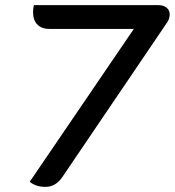

<svg xmlns="http://www.w3.org/2000/svg" viewBox="-20 -720 682 749"><path d="M502 -607H174Q143 -607 126 -624Q109 -641 109 -672Q109 -685 112 -700H598Q618 -700 630 -690Q642 -680 642 -664Q642 -646 631 -631L223 -29Q197 9 157 9Q120 9 96 -11Z"/></svg>

Font: K2D Medium
Style: Italic
Weight: 500
Italic angle: -10°
Designer: Katatrad Aksorn Co.,Ltd.
Foundry: Cadson Demak Co.,Ltd.
Version: Version 1.000; ttfautohint (v1.6)